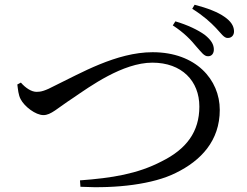

<svg xmlns="http://www.w3.org/2000/svg" viewBox="-20 -820 1040 809"><path d="M857 -583C873 -583 882 -596 881 -614C880 -634 869 -652 843 -673C814 -694 770 -715 719 -730L708 -713C756 -682 785 -651 807 -624C828 -601 840 -582 857 -583ZM940 -660C957 -660 967 -673 966 -690C965 -712 952 -731 926 -749C898 -769 854 -786 800 -800L790 -783C838 -753 867 -726 890 -702C912 -679 924 -659 940 -660ZM53 -464C56 -443 57 -421 67 -402C83 -371 130 -335 163 -335C195 -335 220 -363 289 -408C358 -455 497 -556 622 -556C746 -556 820 -479 820 -371C820 -265 766 -192 661 -140C559 -87 452 -70 317 -60L319 -33C472 -25 626 -44 720 -91C827 -143 906 -227 906 -357C906 -484 806 -600 623 -600C470 -600 317 -510 215 -461C168 -436 152 -433 134 -433C112 -433 87 -450 68 -472Z"/></svg>

Font: Noto Serif CJK JP Medium
Style: Regular
Weight: 500
Designer: Ryoko NISHIZUKA 西塚涼子 (kana & ideographs); Frank Grießhammer (Latin, Greek & Cyrillic); Wenlong ZHANG 张文龙 (bopomofo); San
Foundry: Adobe Systems Incorporated
Version: Version 1.000;PS 1;hotconv 16.6.53;makeotf.lib2.5.65590